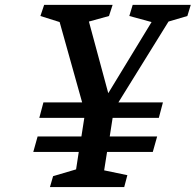

<svg xmlns="http://www.w3.org/2000/svg" viewBox="-20 -755 790 775"><path d="M320.3 -279.3H138.7L155.3 -341.8H311.5L220.7 -666L143.1 -690.4L158.2 -735.4H434.6L419.9 -690.4L338.9 -668L417 -378.9L591.8 -666L502 -690.4L515.6 -735.4H750L736.3 -690.4L660.2 -668L458 -341.8H637.7L621.1 -279.3H434.6L422.9 -204.1H614.3L596.7 -141.6H412.1L400.4 -67.4L494.1 -47.9L481.4 0H181.6L194.3 -43.9L287.1 -71.3L297.9 -141.6H114.3L131.8 -204.1H308.6Z"/></svg>

Font: Neuton
Style: Italic
Weight: 400
Italic angle: -9°
Designer: Brian M Zick
Version: Version 1.32